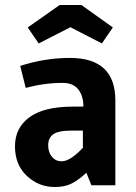

<svg xmlns="http://www.w3.org/2000/svg" viewBox="-20 -742 543 769"><path d="M346 0 326 -50Q291 -18 264 -5.5Q237 7 199 7Q135 7 87.5 -37.5Q40 -82 40 -156Q40 -230 98 -272.5Q156 -315 273 -315H314Q314 -358 293.5 -384Q273 -410 231 -410Q158 -410 83 -390L61 -478Q160 -510 260 -510Q442 -510 442 -340V0ZM312 -219H269Q213 -219 193 -204Q173 -189 173 -160.5Q173 -132 188 -114Q203 -96 227 -96Q261 -96 312 -150ZM219 -722H306L432 -632L388 -568L262 -633L135 -568L91 -632Z"/></svg>

Font: Gudea
Style: Bold
Weight: 700
Designer: Agustina Mingote
Foundry: Agustina Mingote
Version: Version 1.002